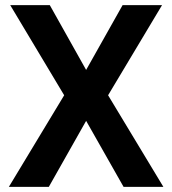

<svg xmlns="http://www.w3.org/2000/svg" viewBox="-20 -731 673 751"><path d="M174.8 -710.9 316.9 -457.5 459.5 -710.9H613.8L402.8 -358.4L619.1 0H463.4L316.9 -258.3L170.9 0H14.6L231 -358.4L20 -710.9Z"/></svg>

Font: Roboto SemiBold
Style: Regular
Weight: 600
Designer: Christian Robertson
Foundry: Google
Version: Version 3.009; 2024